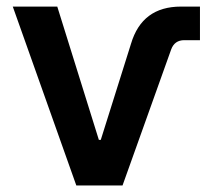

<svg xmlns="http://www.w3.org/2000/svg" viewBox="-20 -566 649 586"><path d="M212.9 0 19 -545.9H154.8L281.7 -139.2H287.6L379.9 -432.6Q413.6 -545.9 532.2 -545.9H590.3V-443.4H542.5Q512.7 -443.4 502.4 -415L354 0Z"/></svg>

Font: Inter SemiBold
Style: Regular
Weight: 600
Designer: Rasmus Andersson
Foundry: rsms
Version: Version 4.001;git-9221beed3